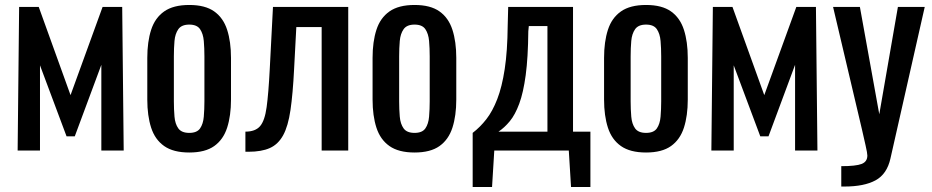

<svg xmlns="http://www.w3.org/2000/svg" viewBox="-20 -606 3754 773"><path d="M51 0 57 -578H136L264 -223L393 -578H472L478 0H388V-345L281 -57H248L141 -343V0Z M742 8Q678 8 641 -18Q604 -44 588.5 -92Q573 -140 573 -205V-373Q573 -438 588.5 -486Q604 -534 641 -560Q678 -586 742 -586Q806 -586 842.5 -560Q879 -534 894.5 -486Q910 -438 910 -373V-205Q910 -140 894.5 -92Q879 -44 842.5 -18Q806 8 742 8ZM742 -71Q773 -71 785.5 -89Q798 -107 800.5 -136.5Q803 -166 803 -198V-379Q803 -412 800.5 -441Q798 -470 785.5 -488.5Q773 -507 742 -507Q711 -507 698 -488.5Q685 -470 682.5 -441Q680 -412 680 -379V-198Q680 -166 682.5 -136.5Q685 -107 698 -89Q711 -71 742 -71Z M968 5V-76Q1008 -76 1027 -98Q1046 -120 1053.5 -175Q1061 -230 1066 -327L1079 -578H1382V0H1275V-497H1173L1164 -327Q1159 -228 1149.5 -163Q1140 -98 1120 -61.5Q1100 -25 1066.5 -10Q1033 5 980 5Z M1649 8Q1585 8 1548 -18Q1511 -44 1495.5 -92Q1480 -140 1480 -205V-373Q1480 -438 1495.5 -486Q1511 -534 1548 -560Q1585 -586 1649 -586Q1713 -586 1749.5 -560Q1786 -534 1801.5 -486Q1817 -438 1817 -373V-205Q1817 -140 1801.5 -92Q1786 -44 1749.5 -18Q1713 8 1649 8ZM1649 -71Q1680 -71 1692.5 -89Q1705 -107 1707.5 -136.5Q1710 -166 1710 -198V-379Q1710 -412 1707.5 -441Q1705 -470 1692.5 -488.5Q1680 -507 1649 -507Q1618 -507 1605 -488.5Q1592 -470 1589.5 -441Q1587 -412 1587 -379V-198Q1587 -166 1589.5 -136.5Q1592 -107 1605 -89Q1618 -71 1649 -71Z M1883 147V-71Q1913 -94 1938 -126Q1963 -158 1982 -207Q2001 -256 2012 -328Q2023 -400 2024 -502L2026 -578H2287V-76H2357V147H2279L2270 0H1970L1961 147ZM1987 -76H2184V-501H2109L2107 -480Q2106 -374 2096.5 -303.5Q2087 -233 2070.5 -188.5Q2054 -144 2032.5 -118Q2011 -92 1987 -76Z M2581 8Q2517 8 2480 -18Q2443 -44 2427.5 -92Q2412 -140 2412 -205V-373Q2412 -438 2427.5 -486Q2443 -534 2480 -560Q2517 -586 2581 -586Q2645 -586 2681.5 -560Q2718 -534 2733.5 -486Q2749 -438 2749 -373V-205Q2749 -140 2733.5 -92Q2718 -44 2681.5 -18Q2645 8 2581 8ZM2581 -71Q2612 -71 2624.5 -89Q2637 -107 2639.5 -136.5Q2642 -166 2642 -198V-379Q2642 -412 2639.5 -441Q2637 -470 2624.5 -488.5Q2612 -507 2581 -507Q2550 -507 2537 -488.5Q2524 -470 2521.5 -441Q2519 -412 2519 -379V-198Q2519 -166 2521.5 -136.5Q2524 -107 2537 -89Q2550 -71 2581 -71Z M2844 0 2850 -578H2929L3057 -223L3186 -578H3265L3271 0H3181V-345L3074 -57H3041L2934 -343V0Z M3367 145V63Q3426 63 3449 54Q3472 45 3472 20Q3472 11 3465 -20Q3458 -51 3450 -86L3334 -578H3442L3520 -146L3595 -578H3703L3565 32Q3551 95 3505 120Q3459 145 3380 145Z"/></svg>

Font: Oswald
Style: Regular
Weight: 400
Designer: Vernon Adams
Foundry: Vernon Adams
Version: Version 4.103; ttfautohint (v1.8.3)